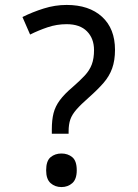

<svg xmlns="http://www.w3.org/2000/svg" viewBox="-20 -744 558 778"><path d="M190 -202V-220Q190 -258 197 -285.5Q204 -313 222.5 -338Q241 -363 273 -390Q304 -417 323.5 -438Q343 -459 352 -483Q361 -507 361 -541Q361 -588 332.5 -617Q304 -646 250 -646Q210 -646 173 -633.5Q136 -621 102 -604L71 -675Q111 -695 157 -709.5Q203 -724 250 -724Q341 -724 393.5 -676Q446 -628 446 -542Q446 -499 434.5 -467Q423 -435 399.5 -408Q376 -381 341 -350Q308 -321 290 -300.5Q272 -280 265 -260Q258 -240 258 -211V-202ZM229 14Q203 14 185 -2Q167 -18 167 -54Q167 -92 185 -107Q203 -122 229 -122Q255 -122 273 -107Q291 -92 291 -54Q291 -18 273 -2Q255 14 229 14Z"/></svg>

Font: hexltelugu05
Style: Book
Weight: 400
Designer: Jelle Bosma - Monotype Design Team
Foundry: Monotype Imaging Inc.
Version: Version 2.003